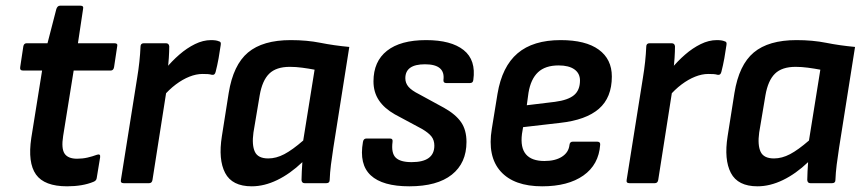

<svg xmlns="http://www.w3.org/2000/svg" viewBox="-20 -644 3039 675"><path d="M216 11Q136 11 106.5 -30.5Q77 -72 90 -159L128 -396H61Q49 -396 51 -408L62 -481Q64 -492 74 -492H147L178 -612Q182 -624 191 -624H263Q275 -624 272 -612L254 -492H382Q395 -492 392 -481L381 -408Q379 -396 369 -396H239L202 -166Q195 -122 207 -104Q219 -86 251 -86Q270 -86 287.5 -90Q305 -94 321 -100Q327 -102 330 -100Q333 -98 332 -91L320 -18Q319 -9 309 -5Q290 3 266.5 7Q243 11 216 11Z M415 0Q403 0 405 -11L462 -369Q467 -399 470 -427Q473 -455 474 -480Q474 -492 486 -492H563Q574 -492 575 -481Q575 -463 573.5 -440Q572 -417 569 -397V-349L516 -11Q514 0 504 0ZM552 -303 561 -401Q584 -429 610.5 -452Q637 -475 665.5 -489Q694 -503 722 -503Q740 -503 749 -499Q754 -498 755.5 -495Q757 -492 756 -486Q753 -464 748.5 -439Q744 -414 738 -391Q735 -379 725 -381Q718 -383 710.5 -383.5Q703 -384 692 -384Q670 -384 646 -374.5Q622 -365 598 -347Q574 -329 552 -303Z M865 11Q796 11 771.5 -36Q747 -83 760 -165L784 -317Q800 -416 852 -459.5Q904 -503 1002 -503Q1059 -503 1106.5 -493.5Q1154 -484 1208 -479L1152 -125Q1147 -93 1143.5 -65Q1140 -37 1139 -11Q1139 0 1127 0H1051Q1041 0 1040 -11Q1040 -25 1041 -41.5Q1042 -58 1043 -74Q1000 -33 954.5 -11Q909 11 865 11ZM923 -87Q951 -87 979.5 -102Q1008 -117 1046 -150L1086 -399Q1065 -403 1042.5 -406Q1020 -409 999 -409Q951 -409 926.5 -385Q902 -361 893 -309L871 -178Q865 -134 876 -110.5Q887 -87 923 -87Z M1419 11Q1325 11 1283.5 -27.5Q1242 -66 1256 -145Q1258 -157 1268 -157H1351Q1362 -157 1360 -145Q1355 -106 1371 -90Q1387 -74 1427 -74Q1507 -74 1507 -132Q1507 -151 1497 -164Q1487 -177 1463 -191L1368 -242Q1331 -263 1312 -291.5Q1293 -320 1293 -358Q1293 -428 1340.5 -465.5Q1388 -503 1478 -503Q1566 -503 1610 -468Q1654 -433 1644 -363Q1643 -352 1632 -352H1549Q1538 -352 1539 -363Q1546 -418 1474 -418Q1405 -418 1405 -369Q1405 -352 1416 -339Q1427 -326 1453 -313L1541 -265Q1582 -242 1601 -214.5Q1620 -187 1620 -145Q1620 -71 1568.5 -30Q1517 11 1419 11Z M1886 11Q1787 11 1740 -41.5Q1693 -94 1709 -191L1729 -314Q1745 -410 1799.5 -456.5Q1854 -503 1951 -503Q2039 -503 2085 -469.5Q2131 -436 2131 -375Q2131 -301 2085.5 -261.5Q2040 -222 1949 -212L1819 -197L1815 -173Q1809 -125 1829 -101.5Q1849 -78 1894 -78Q1932 -78 1955.5 -93Q1979 -108 1982 -134Q1983 -146 1994 -146H2079Q2091 -146 2090 -135Q2085 -65 2031 -27Q1977 11 1886 11ZM1832 -274 1931 -286Q1977 -292 1998 -309.5Q2019 -327 2019 -361Q2019 -386 1999.5 -400Q1980 -414 1944 -414Q1897 -414 1871.5 -390Q1846 -366 1838 -318Z M2193 0Q2181 0 2183 -11L2240 -369Q2245 -399 2248 -427Q2251 -455 2252 -480Q2252 -492 2264 -492H2341Q2352 -492 2353 -481Q2353 -463 2351.5 -440Q2350 -417 2347 -397V-349L2294 -11Q2292 0 2282 0ZM2330 -303 2339 -401Q2362 -429 2388.5 -452Q2415 -475 2443.5 -489Q2472 -503 2500 -503Q2518 -503 2527 -499Q2532 -498 2533.5 -495Q2535 -492 2534 -486Q2531 -464 2526.5 -439Q2522 -414 2516 -391Q2513 -379 2503 -381Q2496 -383 2488.5 -383.5Q2481 -384 2470 -384Q2448 -384 2424 -374.5Q2400 -365 2376 -347Q2352 -329 2330 -303Z M2643 11Q2574 11 2549.5 -36Q2525 -83 2538 -165L2562 -317Q2578 -416 2630 -459.5Q2682 -503 2780 -503Q2837 -503 2884.5 -493.5Q2932 -484 2986 -479L2930 -125Q2925 -93 2921.5 -65Q2918 -37 2917 -11Q2917 0 2905 0H2829Q2819 0 2818 -11Q2818 -25 2819 -41.5Q2820 -58 2821 -74Q2778 -33 2732.5 -11Q2687 11 2643 11ZM2701 -87Q2729 -87 2757.5 -102Q2786 -117 2824 -150L2864 -399Q2843 -403 2820.5 -406Q2798 -409 2777 -409Q2729 -409 2704.5 -385Q2680 -361 2671 -309L2649 -178Q2643 -134 2654 -110.5Q2665 -87 2701 -87Z"/></svg>

Font: Sofia Sans Semi Condensed
Style: Bold Italic
Weight: 700
Italic angle: -9°
Version: Version 4.100